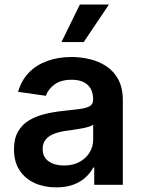

<svg xmlns="http://www.w3.org/2000/svg" viewBox="-20 -799 615 830"><path d="M223 11Q171.2 11 129.8 -7.6Q88.4 -26.3 64.5 -62.9Q40.5 -99.4 40.5 -153.1Q40.5 -199.2 57.5 -229.4Q74.6 -259.6 104 -277.7Q133.5 -295.8 170.6 -305.2Q207.7 -314.6 247.5 -318.9Q295.5 -323.9 325.3 -327.9Q355.1 -332 368.8 -340.7Q382.5 -349.4 382.5 -367.9V-370Q382.5 -410.2 358.7 -432.2Q334.9 -454.2 290.1 -454.2Q242.9 -454.2 215.4 -433.6Q187.9 -413 178.3 -384.9L58.2 -402Q72.4 -451.7 105.1 -485.3Q137.8 -518.8 185 -535.7Q232.2 -552.6 289.4 -552.6Q328.8 -552.6 367.9 -543.3Q407 -534.1 439.3 -513Q471.6 -491.8 491.3 -455.6Q511 -419.4 511 -365.1V0H387.4V-74.9H383.2Q371.4 -52.2 350.3 -32.5Q329.2 -12.8 297.4 -0.9Q265.6 11 223 11ZM256.4 -83.5Q295.1 -83.5 323.5 -98.9Q351.9 -114.3 367.4 -139.9Q382.8 -165.5 382.8 -195.7V-259.9Q376.8 -255 362.4 -250.7Q348 -246.4 330.3 -243.3Q312.5 -240.1 295.1 -237.6Q277.7 -235.1 264.9 -233.3Q236.2 -229.4 213.4 -220.5Q190.7 -211.6 177.6 -195.8Q164.4 -180 164.4 -155.2Q164.4 -119.7 190.3 -101.6Q216.3 -83.5 256.4 -83.5ZM245.7 -617.2 325.3 -779.5H451L342 -617.2Z"/></svg>

Font: InterMG SemiBold
Style: Regular
Weight: 600
Designer: Rasmus Andersson
Foundry: rsms
Version: Version 3.019;December 26, 2023;FontCreator 15.0.0.2955 64-b